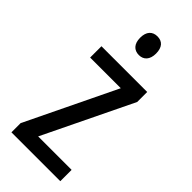

<svg xmlns="http://www.w3.org/2000/svg" viewBox="-238 -783 828 828"><g transform="rotate(45 176.5 -369.0)"><path d="M182 -738C152 -738 133 -719 133 -681C133 -644 152 -624 182 -624C211 -624 230 -644 230 -681C230 -719 212 -738 182 -738ZM327 0V-69H123L320 -476V-537H41V-468H228L29 -56V0Z"/></g></svg>

Font: Noto Sans Georgian Condensed
Style: Regular
Weight: 400
Width: 3
Designer: Monotype Design Team, Akaki Razmadze
Foundry: Google LLC
Version: Version 2.005